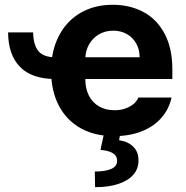

<svg xmlns="http://www.w3.org/2000/svg" viewBox="-20 -557 773 800"><path d="M209.2 -318.5V-227.9Q113.2 -227.9 63.7 -278Q14.3 -328.1 13.7 -422H118.2Q118.8 -370.3 139.9 -344.4Q161.1 -318.5 209.2 -318.5ZM192.9 -262.4Q192.9 -344 224.8 -406.4Q256.7 -468.9 314.8 -503Q372.9 -537.1 449.7 -537.1Q521.3 -537.1 577.5 -507.1Q633.6 -477.2 665.9 -416.5Q698.1 -355.8 698.1 -268.6V-227.9H252V-318.5H561.7Q561.7 -350.8 547.7 -375.7Q533.8 -400.7 508.8 -415Q483.8 -429.2 451.9 -429.2Q418.3 -429.2 392 -413.7Q365.7 -398.2 350.8 -371.5Q336 -344.8 335.4 -313V-228.1Q335.4 -188.3 350.4 -158.7Q365.4 -129.1 393.1 -113.4Q420.8 -97.7 457.5 -97.7Q481.7 -97.7 501.7 -104.7Q521.7 -111.6 535.7 -123.1Q549.8 -134.6 556.8 -150.6H694.7Q684.2 -102.2 652.4 -65.9Q620.7 -29.5 570.1 -9.7Q519.5 10.2 455.3 10.2Q375.1 10.2 315.9 -22.9Q256.7 -56.1 224.8 -117.6Q192.9 -179.1 192.9 -262.4ZM481.3 -2.9 476.4 27.2Q513.2 32.6 535.1 54Q557 75.4 557 110.9Q557.5 145 536.2 170.2Q514.9 195.3 474 209.1Q433.1 222.9 376.2 222.9L375 157.7Q419 157.7 443.1 147Q467.3 136.3 467.8 114.9Q468.4 100.4 461.1 91Q453.8 81.7 438.7 75.7Q423.6 69.7 398.6 67.2L413.9 -2.9Z"/></svg>

Font: Pretendard JP Variable
Style: Regular
Weight: 400
Designer: Base glyphs from Inter by Rasmus Andersson; Hangul glyphs from Noto Sans CJK(Source Han Sans) by Jang Soo-young and Kang
Foundry: Kil Hyung-jin
Version: Version 1.307;Glyphs 3.2 (3192)